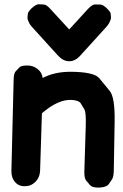

<svg xmlns="http://www.w3.org/2000/svg" viewBox="-20 -834 563 879"><path d="M105 -534.2Q77.1 -534.2 68.8 -525.4Q60.5 -516.6 52 -507.6Q43.5 -498.5 42.5 -472.2L32.2 -51.8Q31.7 -22 46.9 -2.9Q63.5 18.1 90.8 18.6Q121.1 19 141.1 -0.5Q162.6 -21.5 163.6 -53.7L171.9 -315.4Q247.1 -380.4 308.6 -376.5Q341.3 -374.5 349.6 -360.8Q357.9 -347.2 366.2 -333.5Q374.5 -319.8 372.6 -257.3L366.2 -51.3Q365.2 -18.6 374.3 -7.8Q383.3 2.9 392.3 13.7Q401.4 24.4 428.7 24.9Q434.1 24.9 439.9 24.4Q469.2 21.5 477.1 10Q484.9 -1.5 492.7 -12.7Q500.5 -23.9 501 -54.7L504.9 -280.3Q506.3 -388.7 482.4 -417.7Q458.5 -446.8 434.6 -475.8Q410.6 -504.9 302.2 -505.4Q230 -505.4 175.3 -477.1Q172.4 -502.9 150.9 -519Q130.9 -534.2 105 -534.2ZM296.9 -553.7Q324.2 -553.2 348.6 -580.6L464.8 -708.5Q476.6 -721.7 479.7 -728.5Q482.9 -735.4 485.8 -742.2Q488.8 -749 488 -756.6Q487.3 -764.2 486.6 -771.5Q485.8 -778.8 474.1 -791Q452.6 -813 440.2 -813.2Q427.7 -813.5 415 -813.7Q402.3 -814 381.8 -792L296.9 -699.2L211.4 -792Q193.4 -812.5 181.4 -813.2Q169.4 -814 157.5 -814.5Q145.5 -814.9 125 -796.4Q122.6 -793.9 119.6 -791Q108.4 -778.8 107.7 -771.5Q106.9 -764.2 106 -756.6Q105 -749 107.9 -742.2Q110.8 -735.4 113.8 -728.3Q116.7 -721.2 128.4 -708.5L244.6 -580.6Q269.5 -553.2 296.9 -553.7Z"/></svg>

Font: Comic Relief
Style: Bold
Weight: 700
Designer: Jeff Davis
Foundry: Loudifier
Version: Version 1.200; ttfautohint (v1.8.4.7-5d5b)